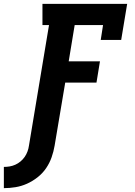

<svg xmlns="http://www.w3.org/2000/svg" viewBox="-79 -755 699 995"><path d="M-59 220V110Q-44 110 -29 107.5Q-14 105 0.5 98.5Q15 92 27.5 81.5Q40 71 49 58Q58 45 63.5 30Q69 15 71 0L175 -625H141V-735H580L549 -548H443L455 -625H308L277 -437H439L421 -327H259L204 0Q199 30 188.5 60Q178 90 160 116.5Q142 143 116 163.5Q90 184 61 197Q32 210 1.5 215Q-29 220 -59 220Z"/></svg>

Font: Iosevka Slab XBdExObl
Style: Regular
Weight: 800
Width: 7
Italic angle: -9°
Monospace: yes
Designer: Belleve Invis
Foundry: Belleve Invis
Version: Version 11.1.0; ttfautohint (v1.8.3)